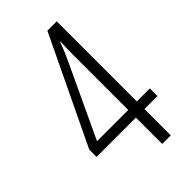

<svg xmlns="http://www.w3.org/2000/svg" viewBox="-222 -788 856 856"><g transform="rotate(-45 206.0 -359.5)"><path d="M400 -166H318V0H264V-166H16V-212L259 -719H318V-214H400ZM264 -558Q264 -579 264.5 -602Q265 -625 266 -644H264Q255 -619 245 -595.5Q235 -572 225 -551L67 -214H264Z"/></g></svg>

Font: Noto Sans Hebrew ExtraCondensed Light
Style: Regular
Weight: 300
Width: 2
Designer: Monotype Design Team
Foundry: Monotype Imaging Inc.
Version: Version 2.004; ttfautohint (v1.8.4.7-5d5b)